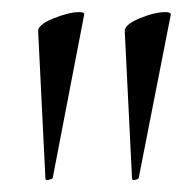

<svg xmlns="http://www.w3.org/2000/svg" viewBox="-20 -660 323 317"><path d="M111 -640Q120 -640 119 -636L67 -366Q65 -364 60 -363Q55 -362 55 -365L43 -608Q42 -619 68 -629.5Q94 -640 111 -640ZM253 -640Q262 -640 262 -636L209 -366Q208 -364 203 -363Q198 -362 198 -365L186 -608Q185 -619 210 -629.5Q235 -640 253 -640Z"/></svg>

Font: Cormorant Infant
Style: Regular
Weight: 400
Designer: Christian Thalmann (Catharsis Fonts)
Foundry: Catharsis Fonts
Version: Version 4.000